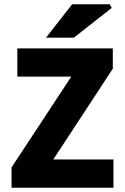

<svg xmlns="http://www.w3.org/2000/svg" viewBox="-20 -877 582 897"><path d="M34 0V-95L313 -519H61V-651H507V-556L229 -132H510V0ZM195 -701 317 -857H493L502 -840L325 -701Z"/></svg>

Font: Mada ExtraBold
Style: Regular
Weight: 800
Designer: Khaled Hosny
Version: Version 1.5